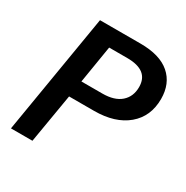

<svg xmlns="http://www.w3.org/2000/svg" viewBox="-152 -776 873 903"><g transform="rotate(30 285.0 -325.0)"><path d="M27.5 0 135.8 -650H355.8Q461.7 -650 515.8 -602.9Q570 -555.8 570 -472.5Q570 -377.5 504.2 -322.1Q438.3 -266.7 324.2 -266.7H189.2L144.2 0ZM204.2 -356.7H317.5Q383.3 -356.7 417.9 -387.1Q452.5 -417.5 452.5 -469.2Q452.5 -560 335.8 -560H237.5Z"/></g></svg>

Font: Familjen Grotesk Medium
Style: Italic
Weight: 500
Italic angle: -9.46201°
Designer: Anders Wikstroem, Jonas Baeckman, Matilda Gysing, Kristian Moeller
Foundry: Familjen STHLM AB
Version: Version 2.002; ttfautohint (v1.8.4.7-5d5b)